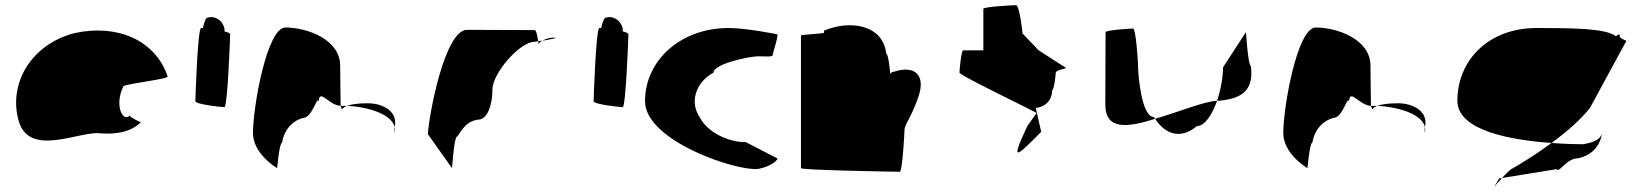

<svg xmlns="http://www.w3.org/2000/svg" viewBox="-20 -662 6332 740"><path d="M52 -196C93 -52 291 -160 368 -148C428 -144 483 -152 523 -191C515 -193 478 -212 480 -217C454 -188 419 -257 456 -330C470 -340 636 -358 626 -368C579 -506 434 -570 270 -535C101 -493 11 -341 52 -196ZM480 -218V-217ZM524 -192 523 -191C525 -191 525 -191 524 -190Z M733 -272C733 -260 832 -249 845 -249C857 -249 867 -518 867 -530C867 -534 858 -538 845 -541C846 -548 845 -556 841 -564C831 -588 803 -602 780 -594C774 -594 767 -578 762 -554H755C742 -554 733 -284 733 -272Z M955 -149C955 -68 1048 -14 1048 -14C1048 -6 1056 -112 1067 -112C1077 -171 1116 -200 1150 -208C1186 -208 1208 -314 1208 -261C1208 -331 1244 -256 1293 -254C1293 -281 1291 -346 1291 -409C1291 -510 1164 -556 1080 -556C1009 -556 955 -250 955 -149ZM1293 -254C1295 -246 1297 -242 1299 -241C1299 -237 1297 -246 1317 -254ZM1317 -254C1407 -250 1517 -215 1500 -149V-170C1517 -228 1461 -264 1397 -264C1354 -264 1331 -259 1317 -254Z M1629 -145 1722 -14C1722 -6 1730 -135 1741 -135C1751 -142 1768 -194 1823 -201C1859 -201 1878 -258 1878 -318C1878 -378 1982 -501 2041 -501C2041 -501 2046 -502 2054 -503C2052 -520 2047 -546 2041 -546C2041 -546 1878 -547 1780 -547C1695 -547 1634 -225 1629 -145ZM2054 -503C2055 -498 2055 -494 2055 -491C2055 -494 2061 -500 2070 -505C2064 -504 2059 -504 2054 -503ZM2070 -505C2100 -510 2139 -517 2112 -517C2096 -517 2081 -511 2070 -505Z M2268 -272C2268 -260 2367 -249 2380 -249C2392 -249 2402 -518 2402 -530C2402 -534 2393 -538 2380 -541C2381 -548 2380 -556 2376 -564C2366 -588 2338 -602 2315 -594C2309 -594 2302 -578 2297 -554H2290C2277 -554 2268 -284 2268 -272Z M2466 -272C2466 -118 2823 0 2903 -11C2960 -22 2983 -52 2975 -52L2855 -114C2788 -114 2708 -150 2677 -210C2636 -270 2663 -346 2730 -382C2730 -416 2869 -445 2902 -445C2936 -445 2959 -441 2959 -452C2959 -462 2983 -530 2975 -530C2975 -530 2858 -554 2788 -554C2602 -554 2466 -428 2466 -272Z M3067 -14C3067 -6 3438 0 3448 0C3458 0 3466 -152 3466 -159C3466 -184 3493 -209 3520 -290C3548 -371 3507 -412 3427 -386C3421 -386 3416 -383 3411 -378C3408 -416 3402 -454 3396 -454C3384 -568 3255 -586 3156 -544V-536C3155 -532 3067 -529 3067 -525Z M3678 -382C3678 -371 3983 -226 3975 -226L3940 -177C3873 -34 3894 -54 3993 -154L3972 -246C3988 -246 4035 -261 4035 -314C4042 -314 4049 -371 4049 -382C4049 -392 4096 -400 4089 -400L3983 -468L3921 -533C3921 -540 3909 -642 3896 -642C3883 -642 3770 -636 3770 -628V-468H3692C3685 -468 3678 -392 3678 -382Z M4240 -260C4240 -158 4327 -171 4432 -204C4431 -206 4428 -209 4427 -211C4381 -211 4366 -366 4366 -416C4366 -424 4358 -552 4347 -552C4337 -552 4241 -546 4241 -538C4241 -538 4240 -340 4240 -260ZM4432 -204C4475 -139 4535 -127 4593 -176C4624 -176 4652 -221 4671 -274C4617 -270 4521 -230 4432 -204ZM4671 -274H4679C4776 -282 4812 -322 4801 -408C4790 -408 4782 -546 4782 -538L4694 -403C4694 -370 4686 -319 4671 -274Z M4926 -149C4926 -68 5019 -14 5019 -14C5019 -6 5027 -112 5038 -112C5048 -171 5087 -200 5121 -208C5157 -208 5179 -314 5179 -261C5179 -331 5215 -256 5264 -254C5264 -281 5262 -346 5262 -409C5262 -510 5135 -556 5051 -556C4980 -556 4926 -250 4926 -149ZM5264 -254C5266 -246 5268 -242 5270 -241C5270 -237 5268 -246 5288 -254ZM5288 -254C5378 -250 5488 -215 5471 -149V-170C5488 -228 5432 -264 5368 -264C5325 -264 5302 -259 5288 -254Z M5597 -274C5597 -158 5804 -122 5960 -111C6019 -154 6072 -201 6108 -246L6248 -504C6255 -504 6223 -512 6223 -522C6223 -533 6216 -530 6208 -522C6172 -552 6051 -554 5902 -554C5715 -554 5597 -428 5597 -274ZM5758 26C5729 76 5733 62 5769 24ZM5769 24 5979 -10C5991 6 6016 -52 6063 -52C6098 -60 6144 -84 6154 -146C6146 -124 6123 -113 6081 -106C6058 -106 6013 -107 5960 -111C5907 -72 5851 -36 5801 -8C5788 4 5777 15 5769 24Z"/></svg>

Font: Ampere
Style: SCExt
Weight: 400
Version: Version 1